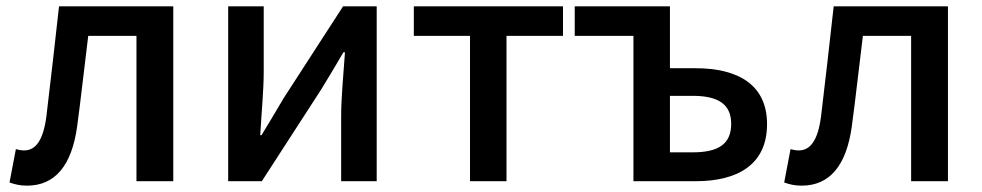

<svg xmlns="http://www.w3.org/2000/svg" viewBox="-20 -571 3093 605"><path d="M65 14C154 14 206 -50 223 -172C236 -268 246 -363 258 -458H410V0H526V-551H166C153 -435 140 -318 126 -203C116 -128 92 -97 56 -97C46 -97 38 -99 30 -101L10 4C27 10 43 14 65 14Z M699 0H805L992 -289C1012 -321 1042 -372 1062 -406H1067C1062 -335 1055 -262 1055 -205V0H1167V-551H1061L874 -262C855 -229 824 -178 804 -145H800C804 -215 811 -288 811 -345V-551H699Z M1461 0H1576V-458H1754V-551H1284V-458H1461Z M1976 0H2172C2304 0 2397 -52 2397 -180C2397 -305 2304 -356 2172 -356H2091V-551H1791V-458H1976ZM2091 -91V-269H2163C2245 -269 2284 -241 2284 -181C2284 -118 2245 -91 2163 -91Z M2506 14C2595 14 2647 -50 2664 -172C2677 -268 2687 -363 2699 -458H2851V0H2967V-551H2607C2594 -435 2581 -318 2567 -203C2557 -128 2533 -97 2497 -97C2487 -97 2479 -99 2471 -101L2451 4C2468 10 2484 14 2506 14Z"/></svg>

Font: Noto Sans CJK TC Medium
Style: Regular
Weight: 500
Designer: Ryoko NISHIZUKA 西塚涼子 (kana, bopomofo & ideographs); Paul D. Hunt (Latin, Greek & Cyrillic); Sandoll Communications 산돌커뮤니
Foundry: Adobe
Version: Version 2.004;hotconv 1.0.118;makeotfexe 2.5.65603